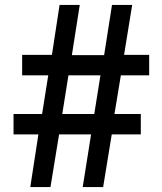

<svg xmlns="http://www.w3.org/2000/svg" viewBox="-20 -760 658 780"><path d="M258 -454 233 -297H363L388 -454ZM435 -740H517L484 -537H586V-454H471L445 -297H552V-214H434L399 0H316L350 -214H220L185 0H103L136 -214H35V-297H151L176 -454H70V-537H191L222 -740H304L272 -536H403Z"/></svg>

Font: Mukta Vaani
Style: Bold
Weight: 700
Designer: Noopur Datye, Girish Dalvi, Yashodeep Gholap, Pallavi Karambelkar
Foundry: Ek Type
Version: Version 2.538;PS 1.000;hotconv 16.6.51;makeotf.lib2.5.65220;